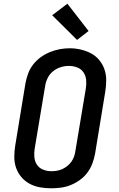

<svg xmlns="http://www.w3.org/2000/svg" viewBox="-20 -1006 640 1034"><path d="M255 8Q224 8 194 2.5Q164 -3 138.5 -17Q113 -31 94.5 -53Q76 -75 66.5 -102.5Q57 -130 57 -160.5Q57 -191 62 -222L117 -557Q122 -584 131.5 -610Q141 -636 158.5 -658.5Q176 -681 199.5 -698Q223 -715 249 -725.5Q275 -736 301.5 -741Q328 -746 355 -746Q386 -746 415.5 -739Q445 -732 470.5 -718.5Q496 -705 514.5 -682.5Q533 -660 542.5 -632.5Q552 -605 552 -574.5Q552 -544 547 -513L492 -178Q487 -152 477.5 -126Q468 -100 451 -77Q434 -54 410.5 -37Q387 -20 361 -9.5Q335 1 308 4.5Q281 8 255 8ZM256 -84Q272 -84 287 -86.5Q302 -89 316 -95.5Q330 -102 343 -112.5Q356 -123 365 -136Q374 -149 379 -163.5Q384 -178 386 -193L442 -528Q446 -551 444 -574.5Q442 -598 429.5 -616.5Q417 -635 395.5 -643Q374 -651 351 -651Q328 -651 306 -644Q284 -637 265.5 -622Q247 -607 236.5 -585.5Q226 -564 223 -542L167 -207Q163 -184 165 -160.5Q167 -137 179 -119Q191 -101 212 -92.5Q233 -84 256 -84ZM395 -791 261 -924 343 -986 457 -839Z"/></svg>

Font: Iosevka Curly Slab SmBdExObl
Style: Regular
Weight: 600
Width: 7
Italic angle: -9°
Monospace: yes
Designer: Belleve Invis
Foundry: Belleve Invis
Version: Version 11.1.0; ttfautohint (v1.8.3)